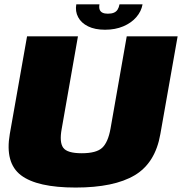

<svg xmlns="http://www.w3.org/2000/svg" viewBox="-20 -838 818 862"><path d="M319.5 4Q492 4 584.8 -51.2Q677.5 -106.5 700 -236.5L777.5 -675H549L476 -259.5Q465 -199 438.8 -174.5Q412.5 -150 347 -150Q281.5 -150 263.8 -174.8Q246 -199.5 257 -259.5L330 -675H101.5L24 -236.5Q1.5 -106.5 74.2 -51.2Q147 4 319.5 4ZM451.5 -704.5Q497.5 -704.5 533.5 -719.8Q569.5 -735 592 -761Q614.5 -787 620 -818.5H516.5Q514 -804.5 508 -795Q502 -785.5 491.2 -781Q480.5 -776.5 464 -776.5Q449.5 -776.5 440.2 -781Q431 -785.5 427.5 -794.8Q424 -804 426.5 -818.5H322.5Q317 -787 330.8 -761Q344.5 -735 375.2 -719.8Q406 -704.5 451.5 -704.5Z"/></svg>

Font: Anybody UltraCondensed Thin Black
Style: Italic
Weight: 900
Italic angle: -10°
Version: Version 1.111